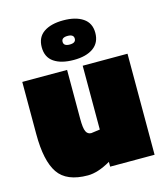

<svg xmlns="http://www.w3.org/2000/svg" viewBox="-112 -827 801 927"><g transform="rotate(-15 288.5 -364.0)"><path d="M325 -505H549V0H327V-24Q263 13 213 13Q107 13 65 -48.5Q23 -110 23 -244V-505H247V-259Q247 -214 255 -197Q263 -180 281 -180L325 -186ZM193 -567.5Q157 -592 157 -642Q157 -692 193 -716.5Q229 -741 290.5 -741Q352 -741 388.5 -716.5Q425 -692 425 -643Q425 -594 389.5 -568.5Q354 -543 291.5 -543Q229 -543 193 -567.5ZM291.5 -663Q261 -663 261 -641.5Q261 -620 291.5 -620Q322 -620 322 -641.5Q322 -663 291.5 -663Z"/></g></svg>

Font: Titillium Web
Style: Black
Weight: 900
Version: Version 1.001;PS 35.000;hotconv 1.0.70;makeotf.lib2.5.55311